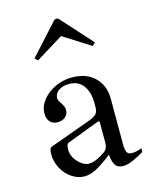

<svg xmlns="http://www.w3.org/2000/svg" viewBox="-109 -782 687 862"><g transform="rotate(-15 234.5 -351.0)"><path d="M455 -49V-32Q433 -18 404.5 -5.5Q376 7 358 7Q330 7 319.5 -10.5Q309 -28 307 -59Q269 -29 237.5 -11Q206 7 177 7Q146 7 118 -12Q90 -31 73.5 -62Q57 -93 57 -127Q57 -143 60 -150.5Q63 -158 71 -161L264 -231Q287 -240 295.5 -250.5Q304 -261 304 -281V-302Q304 -350 281.5 -381Q259 -412 215 -412Q186 -412 167 -398.5Q148 -385 148 -363Q148 -354 158 -340Q173 -319 173 -303Q173 -283 159 -271Q145 -259 123 -259Q101 -259 88 -273Q75 -287 75 -312Q75 -345 98 -374Q121 -403 158 -420Q195 -437 234 -437Q303 -437 341.5 -398.5Q380 -360 380 -300V-89Q380 -64 385.5 -51.5Q391 -39 409 -39Q430 -39 455 -49ZM305 -210Q305 -213 302.5 -214.5Q300 -216 297 -215L147 -158Q141 -156 138.5 -149Q136 -142 136 -126Q136 -106 147.5 -87Q159 -68 176.5 -55.5Q194 -43 210 -43Q242 -43 289 -76Q305 -89 305 -113ZM377 -562 363 -549 237 -629 109 -550 96 -563 229 -709H244Z"/></g></svg>

Font: Ibarra Real Nova
Style: Regular
Weight: 400
Designer: Jose Maria Ribagorda & Octavio Pardo
Foundry: Jose Maria Ribagorda
Version: Version 1.014